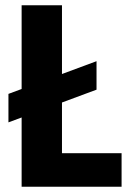

<svg xmlns="http://www.w3.org/2000/svg" viewBox="-20 -708 499 728"><path d="M12 -244V-352L346 -476V-368ZM62 0V-688H215V-127H441V0Z"/></svg>

Font: Saira SemiCondensed
Style: Bold
Weight: 700
Width: 4
Designer: Hector Gatti with collaboration of the Omnibus-Type team
Foundry: Omnibus-Type
Version: Version 1.101